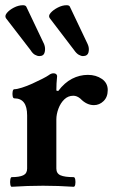

<svg xmlns="http://www.w3.org/2000/svg" viewBox="-20 -712 434 736"><path d="M25 4Q21 4 19.5 -5Q18 -14 19.5 -23.5Q21 -33 25 -33Q54 -33 69 -40Q84 -47 84 -66V-270Q84 -335 35 -335Q30 -335 28.5 -343.5Q27 -352 28.5 -361Q30 -370 35 -370Q45 -370 64 -376Q83 -382 104 -391.5Q125 -401 142.5 -410Q160 -419 167 -424Q176 -431 185 -431Q197 -431 199 -421Q196 -392 196 -365L203 -363Q227 -395 256 -410Q285 -425 317 -425Q348 -425 370.5 -409.5Q393 -394 393 -367Q393 -340 377 -324.5Q361 -309 340 -309Q312 -309 288 -334Q275 -345 261 -345Q241 -345 226.5 -331Q212 -317 204 -295.5Q196 -274 196 -254V-66Q196 -47 212 -40Q228 -33 262 -33Q267 -33 268.5 -23.5Q270 -14 268.5 -5Q267 4 262 4Q233 2 203.5 1Q174 0 145 0Q115 0 85 1Q55 2 25 4ZM131 -497Q123 -497 114 -502Q105 -507 97 -520L3 -642Q-3 -651 6.5 -662.5Q16 -674 33.5 -683Q51 -692 68 -692Q78 -692 81 -686L149 -543Q155 -528 151.5 -512.5Q148 -497 131 -497ZM298 -497Q291 -497 282 -502Q273 -507 264 -520L171 -642Q164 -651 174 -662.5Q184 -674 201.5 -683Q219 -692 235 -692Q246 -692 248 -686L316 -543Q323 -528 319.5 -512.5Q316 -497 298 -497Z"/></svg>

Font: Junicode SmExp
Style: Bold
Weight: 700
Width: 6
Designer: Peter S. Baker
Version: Version 2.205; ttfautohint (v1.8.4)